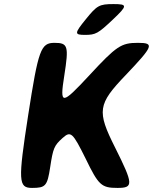

<svg xmlns="http://www.w3.org/2000/svg" viewBox="-20 -921 750 941"><path d="M400 -143C463 -13 477 0 556 0C635 0 634 -18 544 -198C454 -377 459 -410 596 -553C732 -696 738 -711 656 -711C574 -711 551 -696 417 -551C282 -406 272 -404 295 -550C318 -696 313 -711 247 -711C180 -711 168 -678 118 -356C68 -33 70 0 137 0C203 0 212 -9 226 -102C240 -194 245 -207 286 -244C327 -281 336 -272 400 -143ZM400 -826C344 -757 344 -750 397 -750C449 -750 461 -757 534 -826C606 -894 605 -901 536 -901C466 -901 455 -894 400 -826Z"/></svg>

Font: Asimov Print
Style: AIt
Weight: 500
Designer: Google
Version: Version 2.000980: 2014